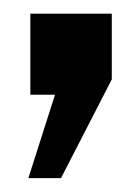

<svg xmlns="http://www.w3.org/2000/svg" viewBox="-20 -749 203 281"><path d="M21.5 -488.3 60.5 -610.4H24.4V-729H143.6V-632.8L69.3 -488.3Z"/></svg>

Font: News Cycle
Style: Bold
Weight: 700
Version: Version 0.5.1